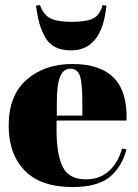

<svg xmlns="http://www.w3.org/2000/svg" viewBox="-20 -744 556 774"><path d="M15 -237Q15 -360 87.5 -423Q160 -486 272 -486Q499 -486 490 -258H208V-219Q208 -121 233 -71Q258 -21 326 -21Q381 -21 418 -53.5Q455 -86 472 -145L490 -142Q471 -70 421.5 -30Q372 10 273 10Q144 10 79.5 -56.5Q15 -123 15 -237ZM209 -278H312V-327Q312 -408 302.5 -437.5Q293 -467 263 -467Q236 -467 222.5 -435.5Q209 -404 209 -327ZM125 -721 141 -724Q155 -684 183.5 -670Q212 -656 269 -656Q327 -656 354.5 -669Q382 -682 394 -724L409 -721Q391 -541 267 -541Q229 -541 203 -554Q177 -567 162 -594Q147 -621 139 -649.5Q131 -678 125 -721Z"/></svg>

Font: Abril Fatface
Style: Regular
Weight: 400
Designer: Veronika Burian, Jos Scaglione
Foundry: TypeTogether
Version: Version 1.001